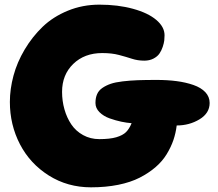

<svg xmlns="http://www.w3.org/2000/svg" viewBox="-20 -802 926 817"><path d="M731.9 -268.1Q728 -235.8 717.8 -205.8Q707.5 -175.8 689 -145.5Q670.4 -115.2 641.4 -90.3Q612.3 -65.4 574.2 -45.9Q536.1 -26.4 483.2 -15.6Q430.2 -4.9 367.2 -4.9Q267.6 -4.9 187.7 -55.2Q107.9 -105.5 64.9 -188.2Q22 -271 22 -368.2Q22 -422.9 37.4 -480Q52.7 -537.1 85 -591.3Q117.2 -645.5 161.4 -688Q205.6 -730.5 268.3 -756.3Q331.1 -782.2 402.8 -782.2Q481.9 -782.2 545.9 -764.6Q609.9 -747.1 645 -717.3Q680.2 -687.5 680.2 -651.9Q680.2 -641.1 679 -629.9Q677.7 -618.7 672.4 -602.5Q667 -586.4 658.4 -574Q649.9 -561.5 633.1 -552.7Q616.2 -543.9 594.2 -543.9Q565.9 -543.9 541.3 -552Q516.6 -560.1 486.3 -568.1Q456.1 -576.2 415 -576.2Q339.4 -576.2 291.7 -530Q244.1 -483.9 244.1 -411.1Q244.1 -372.6 254.2 -336.9Q264.2 -301.3 283.4 -272.7Q302.7 -244.1 333.7 -227.1Q364.7 -210 402.8 -210Q447.3 -210 474.9 -218Q502.4 -226.1 516.4 -240Q530.3 -253.9 540 -277.8Q519.5 -279.3 496.1 -284.2Q472.7 -289.1 446.5 -298.3Q420.4 -307.6 403.3 -324.7Q386.2 -341.8 386.2 -363.8Q386.2 -385.3 393.1 -401.1Q399.9 -417 415.5 -427.7Q431.2 -438.5 450.9 -445.3Q470.7 -452.1 502.2 -455.8Q533.7 -459.5 566.4 -460.7Q599.1 -461.9 646 -461.9Q692.4 -461.9 731.4 -456.8Q770.5 -451.7 803 -440.4Q835.4 -429.2 853.8 -409.7Q872.1 -390.1 872.1 -363.8Q872.1 -320.3 828.9 -294.2Q785.6 -268.1 731.9 -268.1Z"/></svg>

Font: Blue Custard
Style: Regular
Weight: 400
Version: Version 01.01